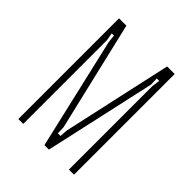

<svg xmlns="http://www.w3.org/2000/svg" viewBox="-149 -580 666 666"><g transform="rotate(45 184.0 -247.0)"><path d="M323 0H298V-410L302 -439H290L291 -410L200 0H178L83 -410L80 -439H69L74 -410V0H50V-494H86L181 -91L182 -62H195L197 -91L286 -494H323Z"/></g></svg>

Font: Moniqa Thin Paragraph
Style: Regular
Weight: 100
Designer: Rajesh Rajput
Foundry: Rajesh Rajput
Version: Version 1.000